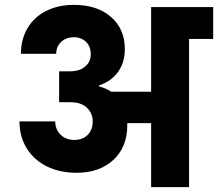

<svg xmlns="http://www.w3.org/2000/svg" viewBox="-20 -769 896 789"><path d="M856 -740V-609H757V0H601V-263H503V-254Q503 -165 446 -112Q389 -59 295 -59Q225 -59 172 -85.5Q119 -112 89.5 -160Q60 -208 60 -270H207Q207 -238 228.5 -216Q250 -194 285 -194Q320 -194 340.5 -215Q361 -236 361 -270Q361 -303 337.5 -326Q314 -349 268 -349H223V-476H268Q307 -476 330 -495.5Q353 -515 353 -546Q353 -578 333.5 -597Q314 -616 284 -616Q252 -616 231.5 -597Q211 -578 211 -548H66Q66 -607 93 -653Q120 -699 169.5 -724Q219 -749 284 -749Q379 -749 436 -699.5Q493 -650 493 -567Q493 -513 465.5 -474Q438 -435 387 -418V-414Q417 -406 437 -392H601V-740Z"/></svg>

Font: MSTAGE
Style: Bold
Weight: 700
Designer: Ninad Kale (Devanagari), Jonny Pinhorn (Latin)
Foundry: Indian Type Foundry
Version: 4.004